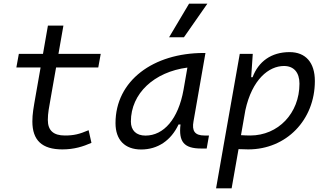

<svg xmlns="http://www.w3.org/2000/svg" viewBox="-20 -815 1798 1060"><path d="M324.2 9.8C390.1 9.8 439.5 -6.3 484.9 -26.4L469.2 -96.2C418 -74.2 387.2 -66.9 338.4 -66.9C274.4 -66.9 244.1 -95.2 244.1 -152.8C244.1 -191.4 250.5 -219.7 262.2 -287.1L289.6 -442.4H522.5L536.1 -517.6H302.7L330.1 -673.8H244.6L217.3 -517.6H84L70.3 -442.4H204.1L176.8 -287.1C164.6 -217.3 158.7 -186 158.7 -144.5C158.7 -40.5 211.9 9.8 324.2 9.8Z M759.3 10.3C851.1 10.3 924.3 -39.6 965.8 -127.9H976.6C965.3 -32.2 996.1 4.9 1090.3 4.9H1121.1L1133.8 -66.9H1108.9C1055.2 -66.9 1038.6 -92.3 1048.3 -145L1114.3 -522.5H1105C826.7 -522.5 617.7 -370.1 617.7 -135.3C617.7 -43 668.9 10.3 759.3 10.3ZM783.2 -66.4C732.4 -66.4 702.6 -94.7 702.6 -144C702.6 -299.8 832 -418 1014.6 -441.9L993.2 -319.3C964.4 -157.7 883.8 -66.4 783.2 -66.4ZM913.6 -609.4H995.6L1125 -794.9H1023.9Z M1258.8 224.6 1296.9 8.3C1314.9 9.3 1332.5 9.8 1350.6 9.8C1560.5 9.8 1718.3 -152.3 1718.3 -367.7C1718.3 -469.7 1667.5 -527.3 1578.6 -527.3C1477.5 -527.3 1406.7 -475.1 1374.5 -388.7H1366.7L1375.5 -517.6H1303.7L1212.4 -1V-0.5C1212.4 -0.5 1212.4 -0.5 1212.4 -0.5L1172.9 224.6ZM1310.5 -68.8 1334.5 -206.1C1371.6 -377 1464.4 -450.7 1547.9 -450.7C1602.1 -450.7 1633.3 -415 1633.3 -353C1633.3 -189.9 1516.1 -66.9 1361.3 -66.9C1342.8 -66.9 1325.7 -67.9 1310.5 -68.8Z"/></svg>

Font: Cascadia Mono SemiLight
Style: Italic
Weight: 350
Italic angle: -10°
Monospace: yes
Designer: Aaron Bell
Foundry: Saja Typeworks
Version: Version 2404.023